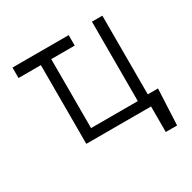

<svg xmlns="http://www.w3.org/2000/svg" viewBox="-155 -702 1019 1017"><g transform="rotate(-30 354.0 -194.0)"><path d="M389.2 -545.5V-481.5H245.7V-59.7H531.6V-545.5H595.2V-64.3H657.7L647.4 156.2H578.1V0H182.2V-481.5H45.5V-545.5Z"/></g></svg>

Font: Inter Light BETA
Style: Regular
Weight: 300
Designer: Rasmus Andersson
Foundry: rsms
Version: Version 3.011;git-f93a4a705